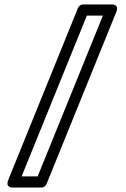

<svg xmlns="http://www.w3.org/2000/svg" viewBox="-20 -756 564 862"><path d="M149 36H77L370 -686H442ZM166 86C175 86 185 80 189 70L502 -702C517 -740 479 -736 479 -736H353C344 -736 334 -730 330 -720L17 52C2 90 40 86 40 86Z"/></svg>

Font: Asimov
Style: XWidOu
Weight: 500
Designer: Google
Version: Version 2.000980; 2014